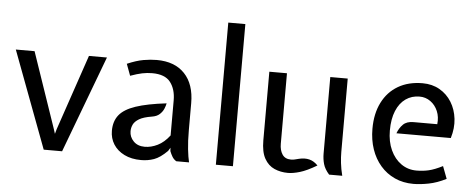

<svg xmlns="http://www.w3.org/2000/svg" viewBox="-51 -884 2529 1020"><g transform="rotate(5 1214.0 -374.0)"><path d="M210 0 16 -517H116L254 -114L262 -89L269 -114L406 -517H502L308 0Z M730 10Q678 10 640.2 -8.8Q602.5 -27.5 582.2 -59.5Q562 -91.5 562 -132Q562 -182.5 588.5 -215.8Q615 -249 675.8 -269.5Q736.5 -290 839 -302Q837 -290 830.2 -273.5Q823.5 -257 808.5 -243Q793.5 -229 767 -225Q723 -218 700.2 -204.5Q677.5 -191 669.2 -173.8Q661 -156.5 661 -138Q661 -107.5 683 -84.8Q705 -62 743 -62Q777 -62 811.5 -79Q846 -96 875 -134V-321Q875 -380.5 846.2 -417.8Q817.5 -455 749 -455Q722 -455 695.5 -449.5Q669 -444 633 -431L610 -493Q659 -514 696.5 -520.5Q734 -527 767 -527Q863 -527 916 -471.2Q969 -415.5 969 -314V-171Q969 -111 973.8 -68.8Q978.5 -26.5 985 0H917Q903 -8.5 895 -22Q887 -35.5 881 -51L880 -69L869 -51Q831 -13 798.5 -1.5Q766 10 730 10Z M1128 0V-758H1219V0Z M1513 10Q1473.5 10 1440.5 -4.5Q1407.5 -19 1387.8 -54Q1368 -89 1368 -151V-517H1462V-141Q1462 -106.5 1476.8 -84.2Q1491.5 -62 1523 -62Q1535 -62 1543.8 -64.5Q1552.5 -67 1566 -70Q1595.5 -77 1620.2 -71Q1645 -65 1666 -43Q1613 -11.5 1576.5 -0.8Q1540 10 1513 10ZM1732 0Q1708 -27 1700.5 -53.5Q1693 -80 1693 -110V-517H1786V-126Q1786 -98.5 1789.5 -67Q1793 -35.5 1802 0Z M2182 10Q2127 10 2082.2 -10.5Q2037.5 -31 2005.8 -67.8Q1974 -104.5 1957 -154.2Q1940 -204 1940 -263Q1940 -344 1969.8 -403.2Q1999.5 -462.5 2054.5 -494.8Q2109.5 -527 2185 -527Q2236.5 -527 2276 -504.2Q2315.5 -481.5 2339.8 -442.2Q2364 -403 2369.8 -353.2Q2375.5 -303.5 2359 -250H2069Q2079.5 -278.5 2098.8 -297.8Q2118 -317 2154 -317H2281Q2285.5 -355.5 2272.2 -386.8Q2259 -418 2233.2 -436.5Q2207.5 -455 2175 -455Q2133 -455 2101 -432.5Q2069 -410 2051 -366.8Q2033 -323.5 2033 -262Q2033 -202.5 2053.8 -157.5Q2074.5 -112.5 2110.5 -87.2Q2146.5 -62 2192 -62Q2226.5 -62 2257.5 -69.2Q2288.5 -76.5 2331 -98L2356 -32Q2308 -7.5 2263 1.2Q2218 10 2182 10Z"/></g></svg>

Font: Expletus Sans
Style: Regular
Weight: 400
Designer: Jasper de Waard
Foundry: Designtown
Version: Version 7.500